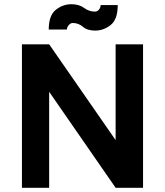

<svg xmlns="http://www.w3.org/2000/svg" viewBox="-20 -890 782 910"><path d="M297 -750H211Q211 -817 244.5 -843.5Q278 -870 318 -870Q355 -870 378.5 -852.5Q402 -835 430 -835Q441 -835 449 -844.5Q457 -854 457 -866H538Q538 -798 504.5 -771.5Q471 -745 431 -745Q394 -745 373 -763Q352 -781 325 -781Q314 -781 305.5 -770.5Q297 -760 297 -750ZM658 -680V0H528L213 -455V0H84V-680H213L528 -226V-680Z"/></svg>

Font: Palanquin
Style: Bold
Weight: 700
Designer: Pria Ravichandran
Version: Version 1.0.4